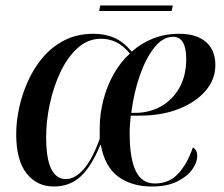

<svg xmlns="http://www.w3.org/2000/svg" viewBox="-20 -669 815 699"><path d="M176 10Q114 10 76.5 -38Q39 -86 39 -181Q39 -226 49.5 -275.5Q60 -325 81.5 -373Q103 -421 136 -460Q169 -499 215 -522.5Q261 -546 320 -546Q362 -546 395 -532Q428 -518 460 -481Q493 -511 536.5 -528.5Q580 -546 632 -546Q695 -546 729.5 -516.5Q764 -487 764 -432Q764 -380 728.5 -338.5Q693 -297 631 -272.5Q569 -248 489 -248H456Q455 -236 453.5 -218.5Q452 -201 452 -185Q452 -93 474 -47Q496 -1 544 -1Q596 -1 629 -37Q662 -73 682 -132Q689 -129 693.5 -121.5Q698 -114 698 -101Q698 -77 679.5 -51.5Q661 -26 624.5 -8Q588 10 533 10Q460 10 411 -25.5Q362 -61 347 -141H345Q313 -63 273.5 -26.5Q234 10 176 10ZM470 -258Q525 -258 567.5 -282.5Q610 -307 634 -351Q658 -395 658 -454Q658 -535 610 -535Q573 -535 542 -496Q511 -457 489 -394Q467 -331 458 -258ZM220 -17Q253 -17 285 -53.5Q317 -90 343 -164Q343 -173 343 -182.5Q343 -192 343 -202Q343 -253 356 -304Q369 -355 394 -399.5Q419 -444 453 -474Q428 -504 402 -516Q376 -528 348 -528Q300 -528 262.5 -494Q225 -460 199.5 -405.5Q174 -351 161 -289Q148 -227 148 -171Q148 -91 166.5 -54Q185 -17 220 -17ZM341 -629 345 -649H609L605 -629Z"/></svg>

Font: Noto Serif Display SemiCondensed Medium
Style: Italic
Weight: 500
Width: 4
Italic angle: -12°
Designer: Monotype Design Team
Foundry: Monotype Imaging Inc.
Version: Version 2.009